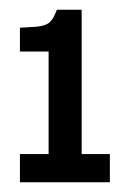

<svg xmlns="http://www.w3.org/2000/svg" viewBox="-20 -785 258 395"><path d="M21 -410V-468H80V-679H21V-728L55 -730Q74 -732 82 -739Q90 -746 97 -765H148V-468H206V-410Z"/></svg>

Font: Special Gothic Condensed Medium
Style: Regular
Weight: 500
Width: 3
Designer: Alistair McCready
Foundry: Monolith
Version: Version 1.000; ttfautohint (v1.8.4.7-5d5b)